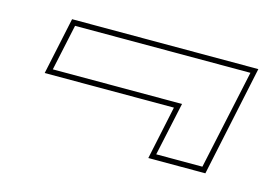

<svg xmlns="http://www.w3.org/2000/svg" viewBox="-50 -535 665 460"><g transform="rotate(15 282.0 -305.0)"><path d="M542.5 -441.5 484.5 -167.5H343L371 -300H50.5L80.5 -441.5ZM526.5 -428H91.5L67 -313.5H387.5L359 -181H473.5Z"/></g></svg>

Font: Tourney Condensed Thin
Style: Italic
Weight: 100
Width: 3
Italic angle: -12°
Designer: Tyler Finck
Foundry: Etcetera Type Co
Version: Version 1.010; ttfautohint (v1.8.3)